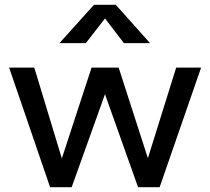

<svg xmlns="http://www.w3.org/2000/svg" viewBox="-20 -781 878 801"><path d="M556 0 418 -388 279 0H189L18 -499H123L238 -120L362 -499H475L597 -121L715 -499H819L646 0ZM463 -761 606 -601H497L418 -704L338 -601H228L372 -761Z"/></svg>

Font: Syne Medium
Style: Regular
Weight: 500
Designer: Lucas Descroix
Foundry: Bonjour Monde
Version: Version 2.200; ttfautohint (v1.8.4)